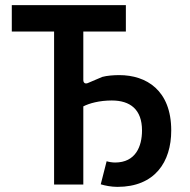

<svg xmlns="http://www.w3.org/2000/svg" viewBox="-20 -720 743 749"><path d="M438 9C584 9 648 -88 648 -211C648 -368 551 -427 445 -427C424 -427 397 -425 379 -420L325 -397C313 -391 305 -396 305 -408V-597H471V-700H26V-597H191V0H305V-305C328 -317 368 -328 416 -328C488 -328 534 -293 534 -211C534 -149 509 -86 429 -86C419 -86 405 -88 396 -91L373 -1C389 4 414 9 438 9Z"/></svg>

Font: Finlandica Medium
Style: Regular
Weight: 500
Designer: Niklas Ekholm, Juho Hiilivirta, Jaakko Suomalainen
Foundry: Helsinki Type Studio
Version: Version 2.000;Glyphs 3.2 (3202)